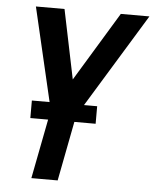

<svg xmlns="http://www.w3.org/2000/svg" viewBox="-53 -575 667 829"><g transform="rotate(5 280.5 -160.0)"><path d="M228 210H114L172 -89L69 -530H193L255 -230L437 -530H561L283 -75ZM370 -48H87V-124H370Z"/></g></svg>

Font: Lode
Style: Bold Italic
Weight: 700
Italic angle: -11°
Monospace: yes
Designer: Belleve Invis
Foundry: Belleve Invis
Version: Version 29.2.0; ttfautohint (v1.8.3)